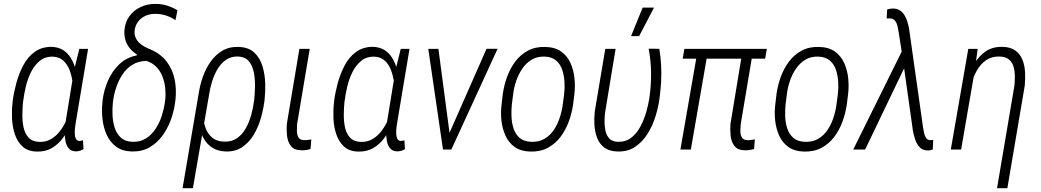

<svg xmlns="http://www.w3.org/2000/svg" viewBox="-20 -785 5466 1008"><path d="M45.9 -246.1 46.9 -256.3Q52.2 -298.3 65.4 -347.7Q78.6 -397 101.8 -441.4Q125 -485.8 162.6 -512.9Q200.2 -540 253.9 -539.1Q287.6 -537.1 311.5 -522Q335.4 -506.8 350.8 -482.2Q366.2 -457.5 374.5 -428Q382.8 -398.4 385.5 -367.2Q388.2 -335.9 386.2 -308.6L372.6 -211.9Q365.2 -173.8 350.1 -134.3Q335 -94.7 310.8 -61.3Q286.6 -27.8 252.4 -7.8Q218.3 12.2 173.3 10.7Q125 9.8 97.2 -16.8Q69.3 -43.5 56.9 -83.3Q44.4 -123 43 -166.3Q41.5 -209.5 45.9 -246.1ZM102.1 -256.8 100.6 -246.6Q98.1 -220.7 97.4 -186Q96.7 -151.4 103.3 -118.2Q109.9 -85 129.6 -63Q149.4 -41 187.5 -40Q221.7 -39.1 248.8 -55.2Q275.9 -71.3 296.1 -98.4Q316.4 -125.5 330.1 -156.7Q343.8 -188 351.1 -216.8L362.3 -295.9Q364.7 -320.8 360.8 -353.3Q356.9 -385.7 345.7 -415.8Q334.5 -445.8 313.5 -465.6Q292.5 -485.4 260.7 -487.3Q218.3 -489.3 189.5 -466.1Q160.6 -442.9 142.6 -406Q124.5 -369.1 115.2 -329.1Q106 -289.1 102.1 -256.8ZM396.5 -528.3H442.4L376.5 -133.8Q375.5 -127 373.8 -112.5Q372.1 -98.1 372.6 -83Q373 -67.9 378.2 -57.1Q383.3 -46.4 396.5 -44.9Q401.4 -45.4 406 -46.4Q410.6 -47.4 415.5 -48.3L418.5 -2Q408.2 3.9 399.2 6.6Q390.1 9.3 379.4 9.8Q353.5 9.3 340.6 -6.3Q327.6 -22 323.5 -45.4Q319.3 -68.8 320.3 -93Q321.3 -117.2 322.8 -134.8L369.1 -418.5Z M633.3 -625.5Q636.7 -669.4 659.9 -700.7Q683.1 -731.9 719.2 -748.5Q755.4 -765.1 796.9 -764.6Q828.6 -764.6 856.9 -755.6Q885.3 -746.6 911.6 -731.4L901.4 -679.2Q877.4 -695.3 850.6 -703.9Q823.7 -712.4 794.4 -712.4Q768.1 -712.4 744.9 -702.4Q721.7 -692.4 706.3 -673.1Q690.9 -653.8 687 -626Q684.6 -605.5 691.2 -589.4Q697.8 -573.2 710 -561.3Q722.2 -549.3 738 -540.5Q753.9 -531.7 771.5 -524.9Q825.2 -501.5 855.7 -460.7Q886.2 -419.9 896.7 -368.7Q907.2 -317.4 901.4 -263.7L899.4 -247.6Q893.6 -202.1 877 -156.2Q860.4 -110.4 832.3 -72Q804.2 -33.7 764.2 -11Q724.1 11.7 671.4 10.3Q621.1 8.8 589.1 -15.4Q557.1 -39.6 540 -77.6Q522.9 -115.7 518.1 -159.9Q513.2 -204.1 517.6 -244.6L519 -260.7Q525.4 -312 546.9 -361.6Q568.4 -411.1 606 -447.3Q643.6 -483.4 697.8 -494.1L698.7 -499Q676.3 -513.2 660.9 -532.2Q645.5 -551.3 638.4 -575.2Q631.3 -599.1 633.3 -625.5ZM574.2 -258.3 572.3 -242.7Q569.3 -214.4 570.8 -179.7Q572.3 -145 582.3 -114Q592.3 -83 614.7 -62.3Q637.2 -41.5 675.8 -40.5Q715.8 -39.1 746.1 -58.1Q776.4 -77.1 797.1 -109.1Q817.9 -141.1 829.6 -178Q841.3 -214.8 845.7 -248.5L847.7 -263.2Q850.6 -293 847.2 -324Q843.8 -355 832.8 -383.5Q821.8 -412.1 801 -433.6Q780.3 -455.1 748.5 -465.3Q707.5 -464.4 676.5 -445.8Q645.5 -427.2 624.8 -396.7Q604 -366.2 591.6 -330.3Q579.1 -294.4 574.2 -258.3Z M938.5 203.1 1023.4 -295.9Q1029.8 -337.9 1044.7 -380.9Q1059.6 -423.8 1085 -460.2Q1110.4 -496.6 1147 -518.6Q1183.6 -540.5 1233.9 -538.6Q1286.1 -536.6 1315.7 -508.3Q1345.2 -480 1358.2 -437Q1371.1 -394 1372.3 -347.4Q1373.5 -300.8 1369.1 -260.7L1367.7 -250.5Q1362.3 -209.5 1349.1 -163.6Q1335.9 -117.7 1312.3 -77.9Q1288.6 -38.1 1252.4 -13.2Q1216.3 11.7 1165.5 10.3Q1124 8.8 1095.7 -9Q1067.4 -26.9 1050.8 -55.7Q1034.2 -84.5 1027.1 -119.9Q1020 -155.3 1020.5 -191.9Q1024.4 -189.9 1028.6 -187.7Q1032.7 -185.5 1036.9 -183.3Q1041 -181.2 1045.4 -178.7Q1047.9 -145.5 1058.8 -114.3Q1069.8 -83 1093.3 -63Q1116.7 -43 1155.3 -41.5Q1196.3 -39.6 1224.6 -59.6Q1252.9 -79.6 1270.8 -112.1Q1288.6 -144.5 1298.8 -181.4Q1309.1 -218.3 1313 -250.5L1314.5 -260.7Q1317.4 -287.1 1318.6 -324.7Q1319.8 -362.3 1313.7 -399.2Q1307.6 -436 1288.3 -461.4Q1269 -486.8 1229 -488.3Q1192.4 -489.3 1165.5 -470.2Q1138.7 -451.2 1120.8 -420.2Q1103 -389.2 1092.8 -355Q1082.5 -320.8 1078.1 -290.5L992.7 203.1Z M1551.8 -528.3H1606L1539.6 -132.8Q1538.6 -115.7 1538.8 -96.7Q1539.1 -77.6 1546.9 -63.7Q1554.7 -49.8 1576.2 -49.3Q1585.4 -48.8 1595.5 -50.3Q1605.5 -51.8 1614.3 -52.7L1610.4 -2.9Q1599.1 1 1586.4 2.7Q1573.7 4.4 1561 3.9Q1523.9 3.4 1507.1 -18.8Q1490.2 -41 1486.8 -72.8Q1483.4 -104.5 1485.8 -134.3Z M1733.4 -246.1 1734.4 -256.3Q1739.7 -298.3 1752.9 -347.7Q1766.1 -397 1789.3 -441.4Q1812.5 -485.8 1850.1 -512.9Q1887.7 -540 1941.4 -539.1Q1975.1 -537.1 1999 -522Q2022.9 -506.8 2038.3 -482.2Q2053.7 -457.5 2062 -428Q2070.3 -398.4 2073 -367.2Q2075.7 -335.9 2073.7 -308.6L2060.1 -211.9Q2052.7 -173.8 2037.6 -134.3Q2022.5 -94.7 1998.3 -61.3Q1974.1 -27.8 1939.9 -7.8Q1905.8 12.2 1860.8 10.7Q1812.5 9.8 1784.7 -16.8Q1756.8 -43.5 1744.4 -83.3Q1731.9 -123 1730.5 -166.3Q1729 -209.5 1733.4 -246.1ZM1789.6 -256.8 1788.1 -246.6Q1785.6 -220.7 1784.9 -186Q1784.2 -151.4 1790.8 -118.2Q1797.4 -85 1817.1 -63Q1836.9 -41 1875 -40Q1909.2 -39.1 1936.3 -55.2Q1963.4 -71.3 1983.6 -98.4Q2003.9 -125.5 2017.6 -156.7Q2031.2 -188 2038.6 -216.8L2049.8 -295.9Q2052.2 -320.8 2048.3 -353.3Q2044.4 -385.7 2033.2 -415.8Q2022 -445.8 2001 -465.6Q1980 -485.4 1948.2 -487.3Q1905.8 -489.3 1877 -466.1Q1848.1 -442.9 1830.1 -406Q1812 -369.1 1802.7 -329.1Q1793.5 -289.1 1789.6 -256.8ZM2084 -528.3H2129.9L2064 -133.8Q2063 -127 2061.3 -112.5Q2059.6 -98.1 2060.1 -83Q2060.5 -67.9 2065.7 -57.1Q2070.8 -46.4 2084 -44.9Q2088.9 -45.4 2093.5 -46.4Q2098.1 -47.4 2103 -48.3L2106 -2Q2095.7 3.9 2086.7 6.6Q2077.6 9.3 2066.9 9.8Q2041 9.3 2028.1 -6.3Q2015.1 -22 2011 -45.4Q2006.8 -68.8 2007.8 -93Q2008.8 -117.2 2010.3 -134.8L2056.6 -418.5Z M2327.6 -59.6 2534.2 -528.8H2592.3L2349.6 0H2308.1ZM2281.7 -528.3 2344.7 -52.7 2343.3 0H2305.7L2228.5 -528.3Z M2613.3 -236.8 2619.6 -291Q2626 -336.9 2642.1 -381.3Q2658.2 -425.8 2685.5 -462.2Q2712.9 -498.5 2752.4 -519.5Q2792 -540.5 2843.8 -538.6Q2894.5 -537.1 2926.3 -514.4Q2958 -491.7 2974.6 -455.1Q2991.2 -418.5 2995.8 -376Q3000.5 -333.5 2995.6 -291.5L2988.8 -236.8Q2982.4 -191.4 2966.1 -146.7Q2949.7 -102.1 2922.4 -65.9Q2895 -29.8 2855.7 -8.8Q2816.4 12.2 2763.7 10.7Q2713.4 9.3 2681.6 -13.7Q2649.9 -36.6 2633.5 -73.2Q2617.2 -109.9 2612.5 -152.3Q2607.9 -194.8 2613.3 -236.8ZM2674.3 -291.5 2667 -235.4Q2664.1 -206.5 2665.3 -173.1Q2666.5 -139.6 2676.3 -110.1Q2686 -80.6 2708 -61.3Q2730 -42 2767.6 -40.5Q2808.6 -38.6 2838.4 -56.2Q2868.2 -73.7 2887.7 -103Q2907.2 -132.3 2918.7 -167.5Q2930.2 -202.6 2934.6 -236.8L2941.9 -292Q2945.3 -321.3 2943.6 -354.2Q2941.9 -387.2 2932.1 -417.2Q2922.4 -447.3 2900.1 -466.8Q2877.9 -486.3 2840.3 -487.8Q2800.3 -489.3 2771.2 -471.7Q2742.2 -454.1 2721.9 -424.3Q2701.7 -394.5 2689.9 -359.9Q2678.2 -325.2 2674.3 -291.5Z M3157.7 -528.3H3211.9L3157.2 -197.3Q3154.3 -177.7 3153.8 -151.4Q3153.3 -125 3158.4 -99.9Q3163.6 -74.7 3178.7 -58.1Q3193.8 -41.5 3222.7 -40.5Q3263.7 -39.1 3293.2 -61.5Q3322.8 -84 3342 -120.4Q3361.3 -156.7 3372.6 -196.3Q3383.8 -235.8 3388.7 -267.1Q3398.4 -332 3398.2 -398.2Q3397.9 -464.4 3385.3 -529.3L3441.4 -528.8Q3448.7 -485.4 3450.9 -441.9Q3453.1 -398.4 3450.7 -354.5Q3448.2 -310.5 3442.4 -268.1Q3436.5 -223.6 3421.4 -174.3Q3406.2 -125 3379.9 -82.8Q3353.5 -40.5 3314.5 -14.2Q3275.4 12.2 3220.2 10.3Q3177.7 8.8 3152.3 -10.5Q3127 -29.8 3115 -61Q3103 -92.3 3100.8 -128.7Q3098.6 -165 3102.5 -199.7ZM3293 -595.2 3354 -745.1H3413.6L3335.4 -595.2Z M4005.9 -528.3 3997.1 -477.1H3564L3573.2 -528.3ZM3698.7 -528.3 3606.9 0H3552.2L3644 -528.3ZM3879.9 -528.3H3935.1L3868.7 -132.8Q3867.2 -116.2 3866.9 -97.2Q3866.7 -78.1 3874.5 -64Q3882.3 -49.8 3903.8 -49.3Q3914.1 -48.8 3923.6 -50.3Q3933.1 -51.8 3942.9 -53.2L3939 -2.9Q3927.2 1 3914.6 2.7Q3901.9 4.4 3889.2 3.9Q3852.5 3.4 3835.7 -18.8Q3818.8 -41 3815.7 -72.8Q3812.5 -104.5 3814.9 -134.3Z M4050.3 -236.8 4056.6 -291Q4063 -336.9 4079.1 -381.3Q4095.2 -425.8 4122.6 -462.2Q4149.9 -498.5 4189.5 -519.5Q4229 -540.5 4280.8 -538.6Q4331.5 -537.1 4363.3 -514.4Q4395 -491.7 4411.6 -455.1Q4428.2 -418.5 4432.9 -376Q4437.5 -333.5 4432.6 -291.5L4425.8 -236.8Q4419.4 -191.4 4403.1 -146.7Q4386.7 -102.1 4359.4 -65.9Q4332 -29.8 4292.7 -8.8Q4253.4 12.2 4200.7 10.7Q4150.4 9.3 4118.7 -13.7Q4086.9 -36.6 4070.6 -73.2Q4054.2 -109.9 4049.6 -152.3Q4044.9 -194.8 4050.3 -236.8ZM4111.3 -291.5 4104 -235.4Q4101.1 -206.5 4102.3 -173.1Q4103.5 -139.6 4113.3 -110.1Q4123 -80.6 4145 -61.3Q4167 -42 4204.6 -40.5Q4245.6 -38.6 4275.4 -56.2Q4305.2 -73.7 4324.7 -103Q4344.2 -132.3 4355.7 -167.5Q4367.2 -202.6 4371.6 -236.8L4378.9 -292Q4382.3 -321.3 4380.6 -354.2Q4378.9 -387.2 4369.1 -417.2Q4359.4 -447.3 4337.2 -466.8Q4314.9 -486.3 4277.3 -487.8Q4237.3 -489.3 4208.3 -471.7Q4179.2 -454.1 4158.9 -424.3Q4138.7 -394.5 4127 -359.9Q4115.2 -325.2 4111.3 -291.5Z M4732.4 -438.5 4522 0H4459.5L4725.6 -537.6L4764.6 -527.3ZM4667 -740.2Q4688.5 -740.2 4703.4 -731Q4718.3 -721.7 4728 -706.1Q4737.8 -690.4 4743.4 -672.1Q4749 -653.8 4752.4 -635.7L4826.2 -114.7Q4828.1 -103.5 4831.1 -88.6Q4834 -73.7 4841.1 -62Q4848.1 -50.3 4862.3 -49.3Q4866.7 -48.8 4871.1 -49.6Q4875.5 -50.3 4879.4 -50.3L4877 0Q4870.6 2.4 4864.3 3.7Q4857.9 4.9 4851.6 4.9Q4824.2 4.9 4808.6 -11.7Q4793 -28.3 4784.9 -52Q4776.9 -75.7 4772.9 -97.7L4718.8 -482.4L4698.2 -614.7Q4695.8 -628.4 4692.4 -645.5Q4689 -662.6 4679.9 -675Q4670.9 -687.5 4652.8 -688.5Q4648.9 -689 4644 -688.5Q4639.2 -688 4634.8 -688L4637.7 -735.4Q4644.5 -737.3 4651.9 -738.8Q4659.2 -740.2 4667 -740.2Z M5097.2 -412.6 5025.9 0H4971.7L5063.5 -528.3H5112.8ZM5063 -275.9 5039.1 -275.4Q5045.4 -317.9 5058.3 -364Q5071.3 -410.2 5095.2 -450.4Q5119.1 -490.7 5155.5 -515.6Q5191.9 -540.5 5244.6 -539.1Q5287.1 -537.6 5312 -518.8Q5336.9 -500 5348.4 -470Q5359.9 -439.9 5361.6 -404.8Q5363.3 -369.6 5359.9 -335L5268.6 203.1H5214.4L5305.7 -335.4Q5308.1 -359.4 5307.9 -385.7Q5307.6 -412.1 5301 -435.1Q5294.4 -458 5277.1 -472.7Q5259.8 -487.3 5227.5 -488.3Q5186 -489.3 5157 -469Q5127.9 -448.7 5109.4 -416.3Q5090.8 -383.8 5079.8 -346.4Q5068.8 -309.1 5063 -275.9Z"/></svg>

Font: Roboto Condensed Light
Style: Italic
Weight: 300
Italic angle: -12°
Designer: Christian Robertson
Foundry: Google
Version: Version 3.0; 2020